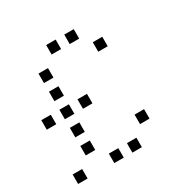

<svg xmlns="http://www.w3.org/2000/svg" viewBox="-150 -810 900 919"><g transform="rotate(-30 300.0 -350.0)"><path d="M224.8 -676.2Q223.8 -676.2 223.8 -676.2Q223.8 -676.2 223.8 -675.2V-624.8Q223.8 -623.8 223.8 -623.8Q223.8 -623.8 224.8 -623.8H275.2Q276.2 -623.8 276.2 -623.8Q276.2 -623.8 276.2 -624.8V-675.2Q276.2 -676.2 276.2 -676.2Q276.2 -676.2 275.2 -676.2ZM324.8 -676.2Q323.8 -676.2 323.8 -676.2Q323.8 -676.2 323.8 -675.2V-624.8Q323.8 -623.8 323.8 -623.8Q323.8 -623.8 324.8 -623.8H375.2Q376.2 -623.8 376.2 -623.8Q376.2 -623.8 376.2 -624.8V-675.2Q376.2 -676.2 376.2 -676.2Q376.2 -676.2 375.2 -676.2ZM124.8 -576.2Q123.8 -576.2 123.8 -576.2Q123.8 -576.2 123.8 -575.2V-524.8Q123.8 -523.8 123.8 -523.8Q123.8 -523.8 124.8 -523.8H175.2Q176.2 -523.8 176.2 -523.8Q176.2 -523.8 176.2 -524.8V-575.2Q176.2 -576.2 176.2 -576.2Q176.2 -576.2 175.2 -576.2ZM424.8 -576.2Q423.8 -576.2 423.8 -576.2Q423.8 -576.2 423.8 -575.2V-524.8Q423.8 -523.8 423.8 -523.8Q423.8 -523.8 424.8 -523.8H475.2Q476.2 -523.8 476.2 -523.8Q476.2 -523.8 476.2 -524.8V-575.2Q476.2 -576.2 476.2 -576.2Q476.2 -576.2 475.2 -576.2ZM124.8 -476.2Q123.8 -476.2 123.8 -476.2Q123.8 -476.2 123.8 -475.2V-424.8Q123.8 -423.8 123.8 -423.8Q123.8 -423.8 124.8 -423.8H175.2Q176.2 -423.8 176.2 -423.8Q176.2 -423.8 176.2 -424.8V-475.2Q176.2 -476.2 176.2 -476.2Q176.2 -476.2 175.2 -476.2ZM24.8 -376.2Q23.8 -376.2 23.8 -376.2Q23.8 -376.2 23.8 -375.2V-324.8Q23.8 -323.8 23.8 -323.8Q23.8 -323.8 24.8 -323.8H75.2Q76.2 -323.8 76.2 -323.8Q76.2 -323.8 76.2 -324.8V-375.2Q76.2 -376.2 76.2 -376.2Q76.2 -376.2 75.2 -376.2ZM124.8 -376.2Q123.8 -376.2 123.8 -376.2Q123.8 -376.2 123.8 -375.2V-324.8Q123.8 -323.8 123.8 -323.8Q123.8 -323.8 124.8 -323.8H175.2Q176.2 -323.8 176.2 -323.8Q176.2 -323.8 176.2 -324.8V-375.2Q176.2 -376.2 176.2 -376.2Q176.2 -376.2 175.2 -376.2ZM224.8 -376.2Q223.8 -376.2 223.8 -376.2Q223.8 -376.2 223.8 -375.2V-324.8Q223.8 -323.8 223.8 -323.8Q223.8 -323.8 224.8 -323.8H275.2Q276.2 -323.8 276.2 -323.8Q276.2 -323.8 276.2 -324.8V-375.2Q276.2 -376.2 276.2 -376.2Q276.2 -376.2 275.2 -376.2ZM124.8 -276.2Q123.8 -276.2 123.8 -276.2Q123.8 -276.2 123.8 -275.2V-224.8Q123.8 -223.8 123.8 -223.8Q123.8 -223.8 124.8 -223.8H175.2Q176.2 -223.8 176.2 -223.8Q176.2 -223.8 176.2 -224.8V-275.2Q176.2 -276.2 176.2 -276.2Q176.2 -276.2 175.2 -276.2ZM124.8 -176.2Q123.8 -176.2 123.8 -176.2Q123.8 -176.2 123.8 -175.2V-124.8Q123.8 -123.8 123.8 -123.8Q123.8 -123.8 124.8 -123.8H175.2Q176.2 -123.8 176.2 -123.8Q176.2 -123.8 176.2 -124.8V-175.2Q176.2 -176.2 176.2 -176.2Q176.2 -176.2 175.2 -176.2ZM424.8 -176.2Q423.8 -176.2 423.8 -176.2Q423.8 -176.2 423.8 -175.2V-124.8Q423.8 -123.8 423.8 -123.8Q423.8 -123.8 424.8 -123.8H475.2Q476.2 -123.8 476.2 -123.8Q476.2 -123.8 476.2 -124.8V-175.2Q476.2 -176.2 476.2 -176.2Q476.2 -176.2 475.2 -176.2ZM24.8 -76.2Q23.8 -76.2 23.8 -76.2Q23.8 -76.2 23.8 -75.2V-24.8Q23.8 -23.8 23.8 -23.8Q23.8 -23.8 24.8 -23.8H75.2Q76.2 -23.8 76.2 -23.8Q76.2 -23.8 76.2 -24.8V-75.2Q76.2 -76.2 76.2 -76.2Q76.2 -76.2 75.2 -76.2ZM224.8 -76.2Q223.8 -76.2 223.8 -76.2Q223.8 -76.2 223.8 -75.2V-24.8Q223.8 -23.8 223.8 -23.8Q223.8 -23.8 224.8 -23.8H275.2Q276.2 -23.8 276.2 -23.8Q276.2 -23.8 276.2 -24.8V-75.2Q276.2 -76.2 276.2 -76.2Q276.2 -76.2 275.2 -76.2ZM324.8 -76.2Q323.8 -76.2 323.8 -76.2Q323.8 -76.2 323.8 -75.2V-24.8Q323.8 -23.8 323.8 -23.8Q323.8 -23.8 324.8 -23.8H375.2Q376.2 -23.8 376.2 -23.8Q376.2 -23.8 376.2 -24.8V-75.2Q376.2 -76.2 376.2 -76.2Q376.2 -76.2 375.2 -76.2Z"/></g></svg>

Font: Doto Black
Style: Regular
Weight: 900
Monospace: yes
Version: Version 1.000